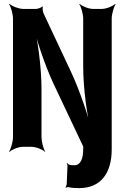

<svg xmlns="http://www.w3.org/2000/svg" viewBox="-20 -757 660 990"><path d="M326 83 324 86C326 88 328 93 328 97L324 193C323 198 320 206 318 209L319 212C322 209 329 207 333 208C350 212 367 213 388 213C498 213 556 138 556 13V-661C556 -685 567 -722 576 -735L574 -737C562 -725 528 -711 505 -711H460C437 -711 403 -725 391 -737L389 -735C398 -722 409 -685 409 -661V-414C409 -298 430 -148 454 -64L457 -65C439 -149 392 -289 345 -389L205 -687C201 -695 198 -716 201 -722L198 -724C195 -718 175 -711 166 -711H100C77 -711 41 -725 29 -737L27 -735C36 -722 47 -685 47 -661V-50C47 -26 36 11 27 24L29 26C41 14 75 0 98 0H142C165 0 200 14 212 26L213 24C204 11 194 -26 194 -50V-297C194 -414 173 -564 150 -648L146 -647C164 -563 210 -423 257 -323L407 -6C407 -5 410 2 411 1L410 -2C409 -2 409 5 409 7V13C409 59 396 95 364 95C350 95 332 95 326 83Z"/></svg>

Font: Asimov
Style: EdgeExtreme
Weight: 500
Designer: Google
Version: Version 2.000980: 2014